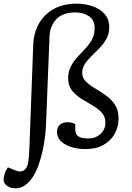

<svg xmlns="http://www.w3.org/2000/svg" viewBox="-62 -802 722 1051"><path d="M422 -44Q461 -44 488 -68.5Q515 -93 515 -131Q515 -164 494.5 -186Q474 -208 443.5 -225.5Q413 -243 382.5 -262Q352 -281 331.5 -307.5Q311 -334 311 -374Q311 -410 325.5 -438Q340 -466 361.5 -489.5Q383 -513 405 -536Q427 -559 441.5 -586Q456 -613 456 -648Q456 -692 425.5 -713Q395 -734 351 -734Q280 -734 245.5 -696Q211 -658 209 -602L190 -122Q188 -68 177.5 -8.5Q167 51 148.5 102.5Q130 154 105 184Q68 229 24 229Q-4 229 -23 215.5Q-42 202 -42 183Q-42 169 -37 151Q-32 133 -19 114L22 131Q51 143 70 129.5Q89 116 93 82Q96 61 97 46.5Q98 32 98.5 16.5Q99 1 100 -23L120 -559Q123 -623 151.5 -673.5Q180 -724 232.5 -753Q285 -782 358 -782Q402 -782 443 -768.5Q484 -755 510 -726Q536 -697 536 -652Q536 -618 521 -590.5Q506 -563 484 -540Q462 -517 440 -496Q418 -475 403 -452.5Q388 -430 388 -403Q388 -375 408 -355.5Q428 -336 458 -318.5Q488 -301 517.5 -280Q547 -259 567 -229Q587 -199 587 -153Q587 -108 566 -70Q545 -32 505 -9Q465 14 408 14Q339 14 294.5 -12Q250 -38 250 -79Q250 -107 267 -120Q284 -133 306 -133Q332 -133 350 -122V-96Q350 -68 366 -56Q382 -44 422 -44Z"/></svg>

Font: Literata 12pt
Style: Italic
Weight: 400
Italic angle: -2°
Designer: Latin by Veronika Burian and Jose Scaglione. Greek by Irene Vlachou. Cyrillic by Vera Evstafieva
Foundry: TypeTogether
Version: Version 3.002